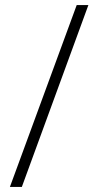

<svg xmlns="http://www.w3.org/2000/svg" viewBox="-20 -735 383 756"><path d="M328 -715H282L19 1H66Z"/></svg>

Font: Noto Sans Armenian Condensed ExtraLight
Style: Regular
Weight: 200
Width: 3
Designer: Monotype Design Team
Foundry: Monotype Imaging Inc.
Version: Version 2.008